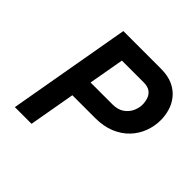

<svg xmlns="http://www.w3.org/2000/svg" viewBox="-177 -865 1030 1030"><g transform="rotate(45 338.0 -350.0)"><path d="M72.4 0 195.4 -700H480.4Q534.5 -700 571.8 -682.7Q609 -665.4 632 -636.8Q655 -608.3 665.3 -573.9Q675.6 -539.5 675.6 -505Q675.6 -457.7 659.1 -414.3Q642.6 -370.9 610.1 -336.9Q577.6 -302.9 529.5 -283Q481.3 -263.2 418.2 -263.2H245.4L199 0ZM266.2 -380.6H431.2Q473.1 -380.6 498.6 -398.8Q524.1 -416.9 535.8 -442.9Q547.4 -469 547.4 -493.2Q547.4 -515.5 540.5 -536Q533.7 -556.5 516.2 -569.5Q498.7 -582.6 467 -582.6H302Z"/></g></svg>

Font: Overpass
Style: Italic
Weight: 400
Italic angle: -10°
Designer: Delve Withrington, Dave Bailey, Thomas Jockin
Foundry: Delve Fonts LLC
Version: Version 4.000